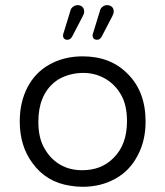

<svg xmlns="http://www.w3.org/2000/svg" viewBox="-20 -715 634 736"><path d="M238.3 -562.5Q250 -562.5 256.8 -575.2L296.9 -652.3Q302.7 -663.1 302.7 -669.9Q302.7 -682.6 295.4 -689Q288.1 -695.3 277.3 -695.3Q266.6 -695.3 256.8 -686.5Q251 -680.7 249 -670.9L221.7 -582V-578.1Q221.7 -571.3 226.1 -566.9Q230.5 -562.5 238.3 -562.5ZM352.5 -562.5Q363.3 -562.5 370.1 -575.2L410.2 -652.3Q416 -663.1 416 -669.9Q416 -682.6 408.7 -689Q401.4 -695.3 390.6 -695.3Q378.9 -695.3 370.1 -686.5Q364.3 -680.7 362.3 -670.9L335 -582V-578.1Q335 -568.4 342.8 -564.5Q346.7 -562.5 352.5 -562.5ZM538.1 -249Q538.1 -364.3 468.8 -432.6Q403.3 -499 296.9 -499Q225.6 -499 169.9 -467.8Q115.2 -437.5 85.4 -380.4Q55.7 -323.2 55.7 -250Q55.7 -155.3 104.5 -89.8Q157.2 -16.6 250 -2.9Q272.5 1 296.9 1Q367.2 1 422.9 -30.3Q477.5 -60.5 507.8 -119.1Q538.1 -175.8 538.1 -249ZM415 -109.4Q369.1 -62.5 294.9 -62.5Q224.6 -62.5 178.7 -108.4Q163.1 -124 151.4 -144.5Q127 -184.6 127 -248Q127 -349.6 189.5 -400.4Q201.2 -410.2 215.8 -417Q254.9 -435.5 299.3 -435.5Q343.8 -435.5 381.3 -414.6Q418.9 -393.6 442.4 -354.5Q466.8 -314.5 466.8 -250Q466.8 -160.2 415 -109.4Z"/></svg>

Font: FakePearl
Style: ExtraLight
Weight: 300
Version: Version 1.2